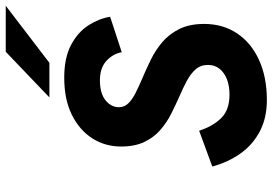

<svg xmlns="http://www.w3.org/2000/svg" viewBox="-164 -798 973 686"><g transform="rotate(-90 323.0 -454.5)"><path d="M309 12Q244 12 196 -13.8Q148 -39.5 117.2 -83.5Q86.5 -127.5 71.5 -183L199.5 -230Q215 -181.5 244.2 -151.5Q273.5 -121.5 328.5 -121.5Q359 -121.5 382.8 -130.5Q406.5 -139.5 420.5 -156.8Q434.5 -174 434.5 -198.5Q434.5 -224.5 419 -242.2Q403.5 -260 378 -273.8Q352.5 -287.5 322 -300.5Q291.5 -314 259.8 -330Q228 -346 201.8 -369Q175.5 -392 159.2 -426Q143 -460 143 -509Q143 -566.5 172.5 -612.2Q202 -658 256.8 -685Q311.5 -712 389 -712Q461 -712 506.8 -687.2Q552.5 -662.5 576.5 -624.8Q600.5 -587 606.5 -548L480 -506.5Q474 -538.5 448.8 -561.5Q423.5 -584.5 379.5 -584.5Q333 -584.5 308.2 -564.5Q283.5 -544.5 283.5 -516.5Q283.5 -497 297.5 -482.8Q311.5 -468.5 334.5 -457Q357.5 -445.5 385.5 -433.5Q417.5 -420 452 -403.2Q486.5 -386.5 515.8 -361.8Q545 -337 563 -300.5Q581 -264 581 -212Q581 -145 547.2 -94.5Q513.5 -44 452.2 -16Q391 12 309 12ZM318.5 -765 481.5 -921H646L442 -765Z"/></g></svg>

Font: Overpass ExtraBold
Style: Italic
Weight: 800
Italic angle: -10°
Designer: Delve Withrington, Dave Bailey, Thomas Jockin
Foundry: Delve Fonts LLC
Version: Version 4.000